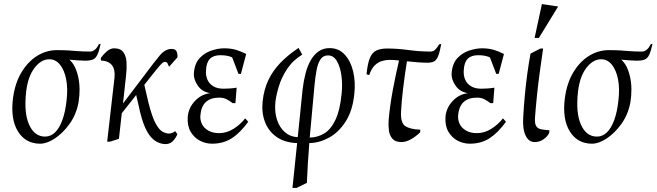

<svg xmlns="http://www.w3.org/2000/svg" viewBox="-20 -698 3235 946"><path d="M178 10Q106 10 68.5 -50.5Q31 -111 44 -214Q54 -289 86 -342Q118 -395 163.5 -423Q209 -451 260 -451Q294 -451 317 -449.5Q340 -448 364.5 -446Q389 -444 426 -444Q435 -444 446.5 -452.5Q458 -461 467 -480L476 -482Q468 -445 459.5 -427.5Q451 -410 437 -404.5Q423 -399 398 -399Q386 -399 364.5 -400.5Q343 -402 322 -404Q352 -378 365 -320.5Q378 -263 367 -194Q356 -134 323 -88Q290 -42 250.5 -16Q211 10 178 10ZM202 -25Q230 -25 251.5 -46Q273 -67 287.5 -107Q302 -147 308 -203Q315 -262 306 -307.5Q297 -353 275.5 -379.5Q254 -406 223 -406Q183 -406 150.5 -364Q118 -322 109 -248Q97 -142 123.5 -83.5Q150 -25 202 -25Z M508 0 544 -314Q553 -396 477 -400V-413Q490 -431 507 -445.5Q524 -460 542 -460Q574 -460 588 -440.5Q602 -421 603.5 -390Q605 -359 601 -325L586 -188L693 -329Q739 -391 766.5 -424Q794 -457 825 -457Q846 -457 851 -442.5Q856 -428 854 -415L813 -369Q809 -379 805.5 -386Q802 -393 792 -393Q785 -393 775.5 -383.5Q766 -374 746.5 -350Q727 -326 691 -280L712 -190Q730 -120 747.5 -88.5Q765 -57 782 -48.5Q799 -40 812 -40Q821 -40 829 -43.5Q837 -47 843 -52L854 -37Q847 -19 832.5 -3.5Q818 12 795 12Q773 12 749.5 -1Q726 -14 706 -48Q686 -82 671 -143L651 -230L580 -140L566 -14L522 0Z M1025 10Q993 10 964.5 -5Q936 -20 919 -49.5Q902 -79 905 -123Q909 -167 940.5 -200.5Q972 -234 1016 -239Q976 -245 955 -275.5Q934 -306 935 -334Q938 -384 963 -411Q988 -438 1022 -449Q1056 -460 1085 -460Q1117 -460 1142.5 -452.5Q1168 -445 1193 -432L1167 -334H1155L1124 -415Q1117 -419 1102 -422.5Q1087 -426 1066 -426Q1032 -426 1014.5 -408.5Q997 -391 995 -352Q993 -326 1002 -305.5Q1011 -285 1031 -273Q1051 -261 1081 -261Q1094 -261 1110.5 -262Q1127 -263 1146 -266L1140 -190H1126Q1112 -201 1096.5 -209Q1081 -217 1060 -217Q1017 -217 993.5 -194.5Q970 -172 967 -126Q966 -105 975.5 -86Q985 -67 1006.5 -54.5Q1028 -42 1060 -42Q1097 -42 1131 -63.5Q1165 -85 1188 -115L1203 -98Q1163 -43 1121.5 -16.5Q1080 10 1025 10Z M1421 228 1444 7Q1384 5 1344 -22.5Q1304 -50 1286 -96Q1268 -142 1274 -198Q1280 -257 1302.5 -304Q1325 -351 1362.5 -389.5Q1400 -428 1451 -462L1469 -429Q1422 -400 1394.5 -358Q1367 -316 1354 -273Q1341 -230 1337 -197Q1332 -148 1344.5 -109Q1357 -70 1383.5 -47Q1410 -24 1447 -22L1471 -258Q1476 -300 1485.5 -336.5Q1495 -373 1511 -401Q1527 -429 1550 -445Q1573 -461 1604 -461Q1649 -461 1678.5 -429Q1708 -397 1720 -346Q1732 -295 1726 -238Q1718 -154 1683.5 -100Q1649 -46 1601.5 -20Q1554 6 1504 7Q1500 55 1497 104Q1494 153 1492 203L1441 228ZM1506 -20Q1545 -21 1577.5 -40.5Q1610 -60 1632.5 -107Q1655 -154 1663 -234Q1668 -280 1662.5 -323.5Q1657 -367 1640.5 -396Q1624 -425 1596 -425Q1572 -425 1559 -405.5Q1546 -386 1540 -353.5Q1534 -321 1530 -282Z M1958 2Q1928 2 1913.5 -14.5Q1899 -31 1896 -56.5Q1893 -82 1895 -109Q1902 -183 1916 -257.5Q1930 -332 1946 -400Q1932 -402 1920 -402.5Q1908 -403 1900 -403Q1882 -403 1862.5 -397.5Q1843 -392 1826.5 -376Q1810 -360 1799 -328L1786 -332Q1791 -385 1802.5 -412.5Q1814 -440 1835 -449.5Q1856 -459 1888 -459Q1938 -459 1992.5 -451.5Q2047 -444 2101 -444Q2115 -444 2124.5 -453.5Q2134 -463 2144 -480L2154 -481Q2147 -442 2139 -422Q2131 -402 2119 -395.5Q2107 -389 2086 -389Q2065 -389 2038 -391Q2011 -393 1985 -396Q1974 -327 1966 -260.5Q1958 -194 1956 -148Q1953 -93 1976.5 -77Q2000 -61 2051 -59L2050 -46Q2031 -27 2006 -12.5Q1981 2 1958 2Z M2295 10Q2263 10 2234.5 -5Q2206 -20 2189 -49.5Q2172 -79 2175 -123Q2179 -167 2210.5 -200.5Q2242 -234 2286 -239Q2246 -245 2225 -275.5Q2204 -306 2205 -334Q2208 -384 2233 -411Q2258 -438 2292 -449Q2326 -460 2355 -460Q2387 -460 2412.5 -452.5Q2438 -445 2463 -432L2437 -334H2425L2394 -415Q2387 -419 2372 -422.5Q2357 -426 2336 -426Q2302 -426 2284.5 -408.5Q2267 -391 2265 -352Q2263 -326 2272 -305.5Q2281 -285 2301 -273Q2321 -261 2351 -261Q2364 -261 2380.5 -262Q2397 -263 2416 -266L2410 -190H2396Q2382 -201 2366.5 -209Q2351 -217 2330 -217Q2287 -217 2263.5 -194.5Q2240 -172 2237 -126Q2236 -105 2245.5 -86Q2255 -67 2276.5 -54.5Q2298 -42 2330 -42Q2367 -42 2401 -63.5Q2435 -85 2458 -115L2473 -98Q2433 -43 2391.5 -16.5Q2350 10 2295 10Z M2614 2Q2585 2 2569.5 -30.5Q2554 -63 2558 -122Q2561 -176 2566 -229.5Q2571 -283 2578 -334.5Q2585 -386 2594 -434L2643 -459H2656Q2648 -404 2640 -346Q2632 -288 2626 -230.5Q2620 -173 2616 -119Q2614 -89 2622 -76.5Q2630 -64 2646.5 -61Q2663 -58 2687 -56L2686 -43Q2678 -26 2658.5 -12Q2639 2 2614 2ZM2614 -511 2650 -678 2730 -666 2635 -511Z M2897 10Q2825 10 2787.5 -50.5Q2750 -111 2763 -214Q2773 -289 2805 -342Q2837 -395 2882.5 -423Q2928 -451 2979 -451Q3013 -451 3036 -449.5Q3059 -448 3083.5 -446Q3108 -444 3145 -444Q3154 -444 3165.5 -452.5Q3177 -461 3186 -480L3195 -482Q3187 -445 3178.5 -427.5Q3170 -410 3156 -404.5Q3142 -399 3117 -399Q3105 -399 3083.5 -400.5Q3062 -402 3041 -404Q3071 -378 3084 -320.5Q3097 -263 3086 -194Q3075 -134 3042 -88Q3009 -42 2969.5 -16Q2930 10 2897 10ZM2921 -25Q2949 -25 2970.5 -46Q2992 -67 3006.5 -107Q3021 -147 3027 -203Q3034 -262 3025 -307.5Q3016 -353 2994.5 -379.5Q2973 -406 2942 -406Q2902 -406 2869.5 -364Q2837 -322 2828 -248Q2816 -142 2842.5 -83.5Q2869 -25 2921 -25Z"/></svg>

Font: Ancizar Serif Light
Style: Italic
Weight: 300
Italic angle: -4°
Designer: Cesar Puertas, Viviana Monsalve, Julian Moncada, Julian Prieto, Jose Castro, Felipe Aragon, Mariel Hernandez, Sara Alarc
Version: Version 8.100